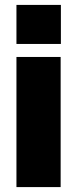

<svg xmlns="http://www.w3.org/2000/svg" viewBox="-20 -762 315 782"><path d="M227 -530H47V0H227ZM228 -742H47V-583H228Z"/></svg>

Font: Bisquit Text
Style: Bold
Weight: 800
Version: Version 1.004;Glyphs 3.2.3 (3260)